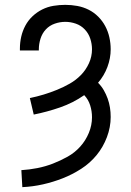

<svg xmlns="http://www.w3.org/2000/svg" viewBox="-20 -763 540 791"><path d="M72 8 68 -62Q101 -64 134 -70.5Q167 -77 198 -89Q229 -101 258.5 -117.5Q288 -134 310.5 -159Q333 -184 346 -215.5Q359 -247 359 -280Q359 -305 351.5 -329Q344 -353 327 -371Q281 -339 227.5 -320.5Q174 -302 119 -291L103 -359Q132 -365 160 -373.5Q188 -382 215 -393Q242 -404 267.5 -418.5Q293 -433 313.5 -454Q334 -475 346.5 -502.5Q359 -530 359 -560Q359 -582 352 -603.5Q345 -625 329.5 -641.5Q314 -658 292.5 -665.5Q271 -673 249 -673Q227 -673 205.5 -665.5Q184 -658 169 -642Q154 -626 147 -604Q140 -582 140 -560V-555H62V-563Q62 -588 67.5 -612Q73 -636 84.5 -657.5Q96 -679 114 -696Q132 -713 154 -724Q176 -735 200.5 -739Q225 -743 249 -743Q274 -743 298.5 -738.5Q323 -734 345 -723Q367 -712 384.5 -694.5Q402 -677 413.5 -655.5Q425 -634 430.5 -609.5Q436 -585 436 -560Q436 -523 422.5 -487Q409 -451 384 -422Q398 -408 407.5 -391.5Q417 -375 423.5 -357Q430 -339 433 -320Q436 -301 436 -281Q436 -239 420.5 -198Q405 -157 378 -124Q351 -91 314.5 -67.5Q278 -44 238.5 -28.5Q199 -13 157 -3.5Q115 6 72 8Z"/></svg>

Font: Moesevka
Style: Regular
Weight: 400
Monospace: yes
Designer: Belleve Invis
Foundry: Belleve Invis
Version: Version 32.5.0; ttfautohint (v1.8.4)